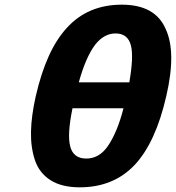

<svg xmlns="http://www.w3.org/2000/svg" viewBox="-20 -791 752 821"><path d="M557 -87Q466 10 321 10Q244 10 196 -20.5Q148 -51 129.5 -106Q111 -161 112.5 -228.5Q114 -296 133 -380Q178 -577 266 -672Q356 -771 501 -771Q643 -771 688 -668Q735 -569 691 -380Q646 -183 557 -87ZM280 -166Q293 -113 349 -113Q404 -113 441 -166Q482 -226 508 -328H290Q267 -216 280 -166ZM540 -596Q527 -648 474 -648Q425 -648 387 -600Q346 -545 317 -439H533Q552 -548 540 -596Z"/></svg>

Font: Passageway
Style: BdIt
Weight: 700
Foundry: Ascender Corporation
Version: Version 1.11